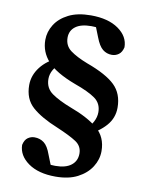

<svg xmlns="http://www.w3.org/2000/svg" viewBox="-82 -682 640 838"><g transform="rotate(10 238.0 -263.0)"><path d="M253 -623Q330 -623 375.5 -591Q421 -559 421 -511Q416 -489 402.5 -479Q389 -469 372 -469Q349 -469 331.5 -483Q314 -497 300 -534L277 -592L333 -561Q310 -571 296 -574Q282 -577 263 -577Q217 -577 193 -559Q169 -541 169 -510Q169 -474 196.5 -453.5Q224 -433 273 -414Q361 -382 399 -345Q437 -308 437 -246Q437 -200 406.5 -165.5Q376 -131 327 -109L316 -134Q335 -147 346.5 -168.5Q358 -190 358 -212Q358 -251 328 -272.5Q298 -294 236 -316Q148 -349 111.5 -389.5Q75 -430 75 -483Q75 -519 95 -551Q115 -583 154.5 -603Q194 -623 253 -623ZM222 97Q146 97 101 65Q56 33 55 -14Q60 -37 73.5 -46.5Q87 -56 103 -56Q127 -56 145 -42.5Q163 -29 176 8L199 66L146 35Q169 45 182 48Q195 51 213 51Q259 51 283.5 32Q308 13 308 -20Q308 -53 280 -71.5Q252 -90 193 -115Q119 -145 79.5 -180Q40 -215 40 -277Q40 -320 68.5 -357Q97 -394 149 -416L160 -392Q141 -379 129.5 -359Q118 -339 118 -318Q118 -277 150 -254.5Q182 -232 237 -211Q313 -183 357 -146.5Q401 -110 401 -47Q401 -10 380 23Q359 56 319.5 76.5Q280 97 222 97Z"/></g></svg>

Font: Lisu Bosa Black
Style: Regular
Weight: 900
Designer: David Morse, Annie Olsen, Victor Gaultney, Frank Grießhammer (Latin)
Foundry: SIL International
Version: Version 2.000